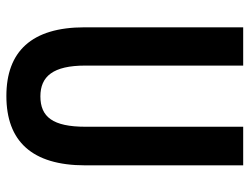

<svg xmlns="http://www.w3.org/2000/svg" viewBox="-108 -646 764 587"><g transform="rotate(90 273.5 -352.0)"><path d="M485 -231V-714H367V-232C367 -132 337 -94 274 -94C213 -94 180 -133 180 -231V-714H63V-229C63 -67 137 10 273 10C411 10 485 -68 485 -231Z"/></g></svg>

Font: Noto Sans Khmer ExtraCondensed SemiBold
Style: Regular
Weight: 600
Width: 2
Designer: Danh Hong and the Monotype Design Team
Foundry: Monotype Imaging Inc.
Version: Version 2.004